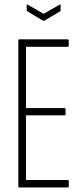

<svg xmlns="http://www.w3.org/2000/svg" viewBox="-20 -829 369 849"><path d="M66 0Q61 0 61 -5V-650Q61 -655 65 -655H279Q284 -655 284 -650V-627Q284 -622 279 -622H95V-351H266Q270 -351 270 -346V-324Q270 -319 266 -319H95V-33H279Q284 -33 284 -28V-5Q284 0 279 0ZM169 -738 101 -779Q98 -781 98 -786V-807Q98 -811 103 -808L173 -768L243 -808Q248 -811 248 -807V-786Q248 -781 246 -779L177 -738Q173 -737 169 -738Z"/></svg>

Font: Sofia Sans Extra Condensed ExtraLight
Style: Regular
Weight: 250
Designer: Botio Nikoltchev, Ani Petrova
Foundry: lettersoup
Version: Version 4.101